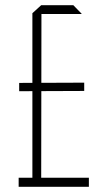

<svg xmlns="http://www.w3.org/2000/svg" viewBox="-20 -721 415 741"><path d="M52 0V-35H323V0ZM54 -369V-401L305 -402V-370ZM105 -35V-670L139 -701H140L139 -35ZM140 -667V-701H263L295 -668V-667Z"/></svg>

Font: Foldit ExtraLight
Style: Regular
Weight: 250
Version: Version 1.003